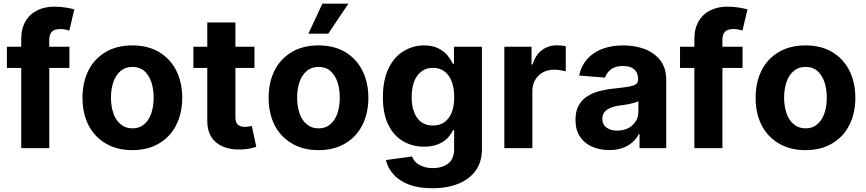

<svg xmlns="http://www.w3.org/2000/svg" viewBox="-20 -797 4660 1033"><path d="M17.1 -545.4H353.5V-431.6H17.1ZM245.1 0H94.2V-585Q94.2 -644.5 117.7 -683.1Q140.1 -721.7 181.2 -741.7Q220.7 -761.2 272.9 -761.2Q306.2 -761.2 336.9 -755.9Q366.7 -750.5 379.9 -746.6L353 -632.8Q349.6 -633.8 331.5 -638.2Q320.8 -640.6 304.7 -640.6Q271.5 -640.6 258.3 -625.5Q245.1 -610.4 245.1 -582Z M691.9 10.7Q608.9 10.7 549.3 -24.9Q487.8 -61 456.1 -123.5Q423.8 -187.5 423.8 -270.5Q423.8 -354.5 456.1 -418.5Q487.3 -480.5 549.3 -517.6Q609.4 -552.7 691.9 -552.7Q774.9 -552.7 835 -517.6Q896 -481 927.7 -418.5Q960.4 -354 960.4 -270.5Q960.4 -188 927.7 -123.5Q896 -60.5 835 -24.9Q775.4 10.7 691.9 10.7ZM755.9 -128.4Q780.8 -149.4 793.9 -187Q806.6 -225.1 806.6 -271.5Q806.6 -318.4 793.9 -356.4Q780.8 -393.6 755.9 -415.5Q731.4 -437 692.9 -437Q654.3 -437 629.4 -415.5Q602.5 -393.1 590.3 -356.4Q577.1 -319.3 577.1 -271.5Q577.1 -224.6 590.3 -187Q602.5 -149.9 629.4 -128.4Q654.8 -106.4 692.9 -106.4Q731 -106.4 755.9 -128.4Z M1020.5 -545.4H1349.1V-431.6H1020.5ZM1095.2 -147.9V-676.3H1246.6V-167.5Q1246.6 -146 1252.9 -135.3Q1259.3 -124.5 1271 -119.1Q1281.2 -114.3 1297.4 -114.3Q1306.6 -114.3 1318.8 -116.7Q1322.8 -117.2 1327.9 -118.2Q1333 -119.1 1335 -119.1L1358.9 -6.8Q1354.5 -5.4 1327.1 1.5Q1306.6 6.3 1276.9 7.3Q1222.7 9.3 1181.6 -7.3Q1140.1 -24.4 1117.7 -59.1Q1094.7 -95.2 1095.2 -147.9Z M1693.4 10.7Q1610.4 10.7 1550.8 -24.9Q1489.3 -61 1457.5 -123.5Q1425.3 -187.5 1425.3 -270.5Q1425.3 -354.5 1457.5 -418.5Q1488.8 -480.5 1550.8 -517.6Q1610.8 -552.7 1693.4 -552.7Q1776.4 -552.7 1836.4 -517.6Q1897.5 -481 1929.2 -418.5Q1961.9 -354 1961.9 -270.5Q1961.9 -188 1929.2 -123.5Q1897.5 -60.5 1836.4 -24.9Q1776.9 10.7 1693.4 10.7ZM1757.3 -128.4Q1782.2 -149.4 1795.4 -187Q1808.1 -225.1 1808.1 -271.5Q1808.1 -318.4 1795.4 -356.4Q1782.2 -393.6 1757.3 -415.5Q1732.9 -437 1694.3 -437Q1655.8 -437 1630.9 -415.5Q1604 -393.1 1591.8 -356.4Q1578.6 -319.3 1578.6 -271.5Q1578.6 -224.6 1591.8 -187Q1604 -149.9 1630.9 -128.4Q1656.2 -106.4 1694.3 -106.4Q1732.4 -106.4 1757.3 -128.4ZM1746.1 -615.7H1639.2L1714.4 -777.3H1854.5Z M2306.2 215.8Q2231 215.8 2180.2 195.8Q2128.9 176.8 2097.2 141.1Q2064.9 105 2056.6 64L2196.8 44.9Q2203.1 61.5 2216.8 75.7Q2229 88.4 2253.9 98.1Q2277.8 107.4 2309.6 107.4Q2358.4 107.4 2391.1 83Q2423.3 59.1 2423.3 3.4V-96.7H2417Q2406.7 -73.7 2387.2 -53.7Q2367.2 -32.7 2335.9 -20.5Q2303.7 -7.8 2261.2 -7.8Q2200.2 -7.8 2149.9 -36.6Q2099.1 -65.4 2069.8 -124.5Q2040 -183.6 2040 -273.9Q2040 -365.7 2070.3 -428.7Q2100.1 -490.7 2150.9 -521.5Q2201.7 -552.7 2261.2 -552.7Q2306.6 -552.7 2337.9 -537.1Q2368.7 -521.5 2387.7 -499Q2406.7 -475.1 2417 -453.6H2422.4V-545.4H2572.8V5.4Q2572.8 75.2 2538.6 121.6Q2503.9 168.9 2444.8 191.9Q2385.3 215.8 2306.2 215.8ZM2309.1 -121.6Q2345.7 -121.6 2371.6 -140.1Q2397 -158.7 2410.6 -192.4Q2423.8 -226.6 2423.8 -274.4Q2423.8 -322.3 2410.6 -357.9Q2397.5 -392.6 2371.6 -412.6Q2346.2 -432.1 2309.1 -432.1Q2272.5 -432.1 2246.6 -412.1Q2220.2 -391.1 2207.5 -356.4Q2194.8 -321.8 2194.8 -274.4Q2194.8 -227.5 2208 -193.4Q2221.7 -158.2 2246.6 -140.1Q2272 -121.6 2309.1 -121.6Z M2844.2 0H2693.4V-545.4H2839.8V-450.2H2845.7Q2860.4 -501 2895.5 -527.3Q2930.2 -553.2 2976.6 -553.2Q2987.8 -553.2 3001 -551.8Q3016.1 -550.3 3023.9 -547.9V-413.6Q3012.7 -416.5 2994.6 -419.4Q2979.5 -421.9 2960.4 -421.9Q2926.3 -421.9 2900.9 -407.7Q2874.5 -393.1 2859.9 -367.7Q2844.2 -341.8 2844.2 -308.6Z M3257.3 10.3Q3206.1 10.3 3164.6 -8.3Q3123.5 -26.4 3100.1 -62.5Q3076.2 -98.1 3076.2 -152.3Q3076.2 -198.2 3092.8 -228.5Q3109.9 -259.8 3138.7 -278.3Q3168.5 -297.4 3204.1 -306.6Q3243.7 -316.9 3281.2 -320.3Q3335.4 -326.2 3357.9 -330.1Q3387.2 -334.5 3400.4 -343.3Q3413.1 -351.6 3413.1 -369.1V-371.6Q3413.1 -405.3 3392.6 -423.8Q3371.6 -441.9 3332.5 -441.9Q3291.5 -441.9 3267.6 -424.3Q3243.2 -405.8 3235.4 -379.4L3095.7 -390.6Q3106.9 -441.9 3137.2 -477.1Q3169.4 -513.7 3218.3 -533.2Q3267.6 -552.7 3333 -552.7Q3379.4 -552.7 3420.4 -542Q3463.9 -530.8 3494.6 -508.8Q3527.8 -485.4 3545.9 -451.7Q3564.5 -416 3564.5 -367.7V0H3420.9V-75.7H3417Q3403.8 -49.8 3381.8 -30.8Q3360.8 -12.2 3328.6 -0.5Q3298.3 10.3 3257.3 10.3ZM3300.8 -94.2Q3334.5 -94.2 3359.9 -107.4Q3384.8 -120.1 3399.9 -143.6Q3414.6 -166 3414.6 -194.8V-252.9Q3409.2 -249 3395 -244.6Q3379.4 -240.2 3367.7 -237.8Q3347.2 -233.9 3336.9 -232.4Q3328.1 -231 3309.1 -228.5Q3283.2 -225.1 3262.7 -215.8Q3241.7 -206.5 3231.9 -193.4Q3220.7 -178.2 3220.7 -157.2Q3220.7 -126.5 3243.7 -110.4Q3265.1 -94.2 3300.8 -94.2Z M3638.7 -545.4H3975.1V-431.6H3638.7ZM3866.7 0H3715.8V-585Q3715.8 -644.5 3739.3 -683.1Q3761.7 -721.7 3802.7 -741.7Q3842.3 -761.2 3894.5 -761.2Q3927.7 -761.2 3958.5 -755.9Q3988.3 -750.5 4001.5 -746.6L3974.6 -632.8Q3971.2 -633.8 3953.1 -638.2Q3942.4 -640.6 3926.3 -640.6Q3893.1 -640.6 3879.9 -625.5Q3866.7 -610.4 3866.7 -582Z M4313.5 10.7Q4230.5 10.7 4170.9 -24.9Q4109.4 -61 4077.6 -123.5Q4045.4 -187.5 4045.4 -270.5Q4045.4 -354.5 4077.6 -418.5Q4108.9 -480.5 4170.9 -517.6Q4231 -552.7 4313.5 -552.7Q4396.5 -552.7 4456.5 -517.6Q4517.6 -481 4549.3 -418.5Q4582 -354 4582 -270.5Q4582 -188 4549.3 -123.5Q4517.6 -60.5 4456.5 -24.9Q4397 10.7 4313.5 10.7ZM4377.4 -128.4Q4402.3 -149.4 4415.5 -187Q4428.2 -225.1 4428.2 -271.5Q4428.2 -318.4 4415.5 -356.4Q4402.3 -393.6 4377.4 -415.5Q4353 -437 4314.5 -437Q4275.9 -437 4251 -415.5Q4224.1 -393.1 4211.9 -356.4Q4198.7 -319.3 4198.7 -271.5Q4198.7 -224.6 4211.9 -187Q4224.1 -149.9 4251 -128.4Q4276.4 -106.4 4314.5 -106.4Q4352.5 -106.4 4377.4 -128.4Z"/></svg>

Font: My Font
Style: Bold
Weight: 500
Designer: Rasmus Andersson
Foundry: rsms
Version: Version 0.001